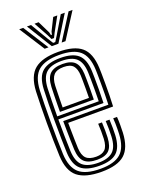

<svg xmlns="http://www.w3.org/2000/svg" viewBox="-147 -847 704 927"><g transform="rotate(-20 205.0 -383.5)"><path d="M211.2 8Q128.5 8 88.6 -24Q48.8 -56 45.2 -133.5Q43.5 -172.5 42.8 -216.4Q42 -260.2 42.1 -304.9Q42.2 -349.5 43 -390.6Q43.8 -431.8 45.2 -465.2Q49.2 -543.5 88.8 -575.8Q128.2 -608 210 -608Q292 -608 329.9 -576Q367.8 -544 371.2 -467.8Q371.8 -460.2 372 -438.1Q372.2 -416 372.4 -386.2Q372.5 -356.5 372 -325.6Q371.5 -294.8 370 -269.5H139.2Q139.5 -245.2 139.8 -223.4Q140 -201.5 140.6 -180.9Q141.2 -160.2 141.8 -139.5Q143.5 -102 159.6 -85.8Q175.8 -69.5 211.2 -69.5Q241.5 -69.5 257 -84.9Q272.5 -100.2 274.5 -138.2Q275.2 -154.8 275.1 -176.2Q275 -197.8 273.8 -215.8H293.2Q294.5 -195.8 294.5 -173.9Q294.5 -152 293.8 -137.5Q291.5 -92.8 272.1 -73.4Q252.8 -54 211.2 -54Q165.8 -54 145.1 -73.8Q124.5 -93.5 122.5 -138.5Q121.5 -162.5 120.9 -187.2Q120.2 -212 120 -236.9Q119.8 -261.8 119.5 -285.5H351.5Q352.5 -311 352.8 -339.5Q353 -368 352.9 -394.2Q352.8 -420.5 352.5 -440Q352.2 -459.5 351.8 -467Q348.8 -534.5 315.9 -563.5Q283 -592.5 210 -592.5Q138 -592.5 102.9 -563.4Q67.8 -534.2 64.2 -463.2Q63 -433.5 62.2 -393Q61.5 -352.5 61.5 -307.4Q61.5 -262.2 62.1 -217.9Q62.8 -173.5 64.2 -136Q67.5 -67.8 101.2 -37.6Q135 -7.5 211.2 -7.5Q282.5 -7.5 315.5 -36.9Q348.5 -66.2 351.8 -135Q352.2 -145.5 352.5 -159.8Q352.8 -174 352.4 -188.8Q352 -203.5 351 -215.8H370.5Q372 -197.5 372 -174Q372 -150.5 371.2 -134.2Q367.5 -58 330.2 -25Q293 8 211.2 8ZM211.2 -23Q147 -23 116.8 -48.9Q86.5 -74.8 83.8 -136.2Q82.5 -170 81.8 -212.5Q81 -255 81 -300.1Q81 -345.2 81.6 -387.2Q82.2 -429.2 83.8 -461.8Q86.8 -526 117.6 -551.5Q148.5 -577 210 -577Q272.5 -577 301.1 -551.5Q329.8 -526 332.5 -466.5Q333 -457.5 333.4 -431.1Q333.8 -404.8 333.6 -370.1Q333.5 -335.5 332.2 -301.2H100.2Q100.2 -257.8 101 -214.8Q101.8 -171.8 103 -138Q105.5 -83.8 131.1 -61.1Q156.8 -38.5 211.2 -38.5Q261.2 -38.5 285.9 -60.5Q310.5 -82.5 313 -136.2Q313.8 -151.8 313.8 -174.2Q313.8 -196.8 312.5 -215.8H332Q333.2 -196.5 333.2 -174.1Q333.2 -151.8 332.5 -135.8Q329.5 -75.5 301.4 -49.2Q273.2 -23 211.2 -23ZM100.2 -317H313.5Q314.2 -347.2 314.2 -377.6Q314.2 -408 313.9 -431.9Q313.5 -455.8 313 -465.8Q311 -516.8 286.9 -539.1Q262.8 -561.5 210 -561.5Q156.2 -561.5 131 -538.5Q105.8 -515.5 103 -460.8Q101.8 -430.5 101.1 -392.5Q100.5 -354.5 100.2 -317ZM120 -332.8Q120 -349 120.4 -371.5Q120.8 -394 121.2 -417.2Q121.8 -440.5 122.5 -459.8Q124.8 -506.5 145.5 -526.2Q166.2 -546 210 -546Q252.8 -546 272.2 -527.2Q291.8 -508.5 293.8 -465.2Q294.2 -455.5 294.5 -434.2Q294.8 -413 294.8 -386.2Q294.8 -359.5 294 -332.8ZM139.5 -348.5H274.8Q275.2 -373.8 275.2 -397.5Q275.2 -421.2 275 -439Q274.8 -456.8 274.5 -463.5Q273 -498.2 258.6 -514.4Q244.2 -530.5 210 -530.5Q174.8 -530.5 159.1 -513.4Q143.5 -496.2 141.8 -459Q141.2 -440 140.8 -421.9Q140.2 -403.8 140 -385.8Q139.8 -367.8 139.5 -348.5ZM71.5 -774.8H91.8L174.8 -644.5H155ZM111.2 -774.8H132L185 -685.5L203 -657.2H214L231.8 -685.5L285 -774.8H305.8L225.5 -644.5H191.5ZM150.2 -774.8H171.2L202.5 -711.2L206 -696.2H211L214.5 -711.2L246.2 -774.8H267.2L226.5 -700.8L215 -677.5H202L190.8 -700.8ZM325.2 -774.8H345.5L262 -644.5H242.2Z"/></g></svg>

Font: Big Shoulders Inline Text Thin SemiBold
Style: Regular
Weight: 600
Version: Version 2.002